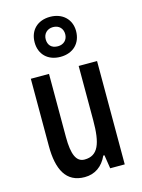

<svg xmlns="http://www.w3.org/2000/svg" viewBox="-124 -888 716 969"><g transform="rotate(-15 234.5 -403.5)"><path d="M235 -608C302 -608 344 -651 344 -714C344 -776 299 -817 235 -817C169 -817 127 -775 127 -712C127 -650 169 -608 235 -608ZM236 -663C202 -663 185 -683 185 -713C185 -742 206 -763 236 -763C268 -763 287 -742 287 -713C287 -683 266 -663 236 -663ZM407 -540H311V-256C311 -135 289 -76 218 -76C175 -76 156 -119 156 -210V-540H61V-188C61 -66 99 10 196 10C249 10 290 -18 314 -71H320L331 0H407Z"/></g></svg>

Font: Noto Sans Myanmar ExtraCondensed Medium
Style: Regular
Weight: 500
Width: 2
Designer: Monotype Design Team
Foundry: Monotype Imaging Inc.
Version: Version 2.107